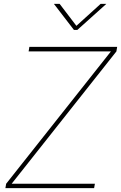

<svg xmlns="http://www.w3.org/2000/svg" viewBox="-20 -969 623 989"><path d="M7.8 0 11.7 -22.5 551.3 -704.1H127.4L131.3 -727.5H583.5L579.6 -704.1L40 -22.5H468.8L464.8 0ZM287.1 -949.2 373.5 -835.9 498.5 -949.2H526.9V-948.2L378.4 -814.9H360.8L258.3 -948.2L258.8 -949.2Z"/></svg>

Font: Inter 28pt Thin
Style: Italic
Weight: 250
Italic angle: -9.3988°
Designer: Rasmus Andersson
Foundry: rsms
Version: Version 4.001;git-66647c0bb